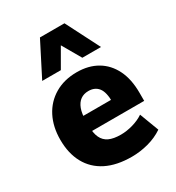

<svg xmlns="http://www.w3.org/2000/svg" viewBox="-184 -869 906 990"><g transform="rotate(-30 269.0 -374.0)"><path d="M310 11Q220 11 158.5 -20Q97 -51 65 -109.5Q33 -168 33 -249Q33 -326 63 -384.5Q93 -443 149 -476Q205 -509 280 -509Q350 -509 401 -479Q452 -449 480 -392.5Q508 -336 508 -255V-207H178V-297H376L363 -283Q363 -343 342.5 -369Q322 -395 284 -395Q256 -395 236.5 -381Q217 -367 206.5 -339Q196 -311 196 -267V-238Q196 -195 208.5 -168Q221 -141 247.5 -128.5Q274 -116 318 -116Q352 -116 389 -126.5Q426 -137 454 -156L497 -42Q457 -15 408 -2Q359 11 310 11ZM104 -559 206 -759H352L454 -559H343L279 -670L215 -559Z"/></g></svg>

Font: Nunito Sans 10pt SemiCondensed Black
Style: Regular
Weight: 900
Width: 4
Designer: Vernon Adams
Foundry: Vernon Adams
Version: Version 3.101;gftools[0.9.27]